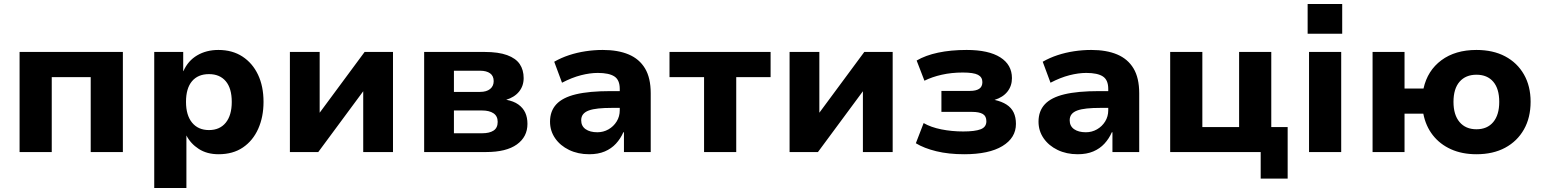

<svg xmlns="http://www.w3.org/2000/svg" viewBox="-20 -761 7735 961"><path d="M78 0V-501H595V0H434V-375H239V0Z M752 180V-501H897V-405H898Q921 -457 967 -484Q1013 -511 1073 -511Q1143 -511 1193.5 -478Q1244 -445 1271.5 -387Q1299 -329 1299 -251Q1299 -176 1272.5 -116.5Q1246 -57 1196 -23Q1146 11 1074 11Q1016 11 975 -15.5Q934 -42 913 -83V180ZM1026 -110Q1080 -110 1110 -147Q1140 -184 1140 -251Q1140 -319 1110 -354.5Q1080 -390 1026 -390Q971 -390 941 -354.5Q911 -319 911 -251Q911 -184 941.5 -147Q972 -110 1026 -110Z M1431 0V-501H1580V-190H1575L1805 -501H1947V0H1798V-311H1803L1573 0Z M2103 0V-501H2405Q2475 -501 2518.5 -485Q2562 -469 2581.5 -440Q2601 -411 2601 -370Q2601 -331 2578 -302.5Q2555 -274 2512 -261V-262Q2551 -255 2574.5 -238Q2598 -221 2609 -197Q2620 -173 2620 -141Q2620 -76 2567 -38Q2514 0 2413 0ZM2252 -94H2393Q2430 -94 2450.5 -107.5Q2471 -121 2471 -151Q2471 -180 2450 -194Q2429 -208 2393 -208H2252ZM2252 -301H2383Q2415 -301 2433 -315.5Q2451 -330 2451 -355Q2451 -381 2433 -394Q2415 -407 2383 -407H2252Z M2929 11Q2873 11 2828.5 -10.5Q2784 -32 2758.5 -69Q2733 -106 2733 -152Q2733 -205 2764.5 -239Q2796 -273 2862.5 -289Q2929 -305 3036 -305H3102V-221H3043Q3004 -221 2975 -218Q2946 -215 2927 -208Q2908 -201 2898.5 -189Q2889 -177 2889 -159Q2889 -130 2911 -114.5Q2933 -99 2970 -99Q3000 -99 3025.5 -113.5Q3051 -128 3066.5 -153Q3082 -178 3082 -209V-316Q3082 -361 3055 -378.5Q3028 -396 2972 -396Q2933 -396 2888 -384.5Q2843 -373 2793 -347L2754 -452Q2789 -472 2828.5 -485Q2868 -498 2911 -504.5Q2954 -511 2997 -511Q3073 -511 3126.5 -488.5Q3180 -466 3208.5 -418.5Q3237 -371 3237 -294V0H3103V-99H3100Q3086 -67 3063 -42Q3040 -17 3007 -3Q2974 11 2929 11Z M3504 0V-375H3331V-501H3837V-375H3665V0Z M3932 0V-501H4081V-190H4076L4306 -501H4448V0H4299V-311H4304L4074 0Z M4806 11Q4728 11 4666.5 -4Q4605 -19 4564 -44L4603 -145Q4639 -124 4691.5 -113.5Q4744 -103 4801 -103Q4860 -103 4888.5 -114Q4917 -125 4917 -154Q4917 -180 4899 -190.5Q4881 -201 4845 -201H4692V-306H4835Q4865 -306 4881 -316.5Q4897 -327 4897 -350Q4897 -375 4875 -386.5Q4853 -398 4799 -398Q4743 -398 4694 -387Q4645 -376 4607 -357L4568 -458Q4612 -484 4675.5 -497.5Q4739 -511 4818 -511Q4928 -511 4986.5 -474Q5045 -437 5045 -370Q5045 -331 5022.5 -302.5Q5000 -274 4958 -261Q4994 -253 5018 -237.5Q5042 -222 5053.5 -198Q5065 -174 5065 -141Q5065 -71 4997.5 -30Q4930 11 4806 11Z M5374 11Q5318 11 5273.5 -10.5Q5229 -32 5203.5 -69Q5178 -106 5178 -152Q5178 -205 5209.5 -239Q5241 -273 5307.5 -289Q5374 -305 5481 -305H5547V-221H5488Q5449 -221 5420 -218Q5391 -215 5372 -208Q5353 -201 5343.5 -189Q5334 -177 5334 -159Q5334 -130 5356 -114.5Q5378 -99 5415 -99Q5445 -99 5470.5 -113.5Q5496 -128 5511.5 -153Q5527 -178 5527 -209V-316Q5527 -361 5500 -378.5Q5473 -396 5417 -396Q5378 -396 5333 -384.5Q5288 -373 5238 -347L5199 -452Q5234 -472 5273.5 -485Q5313 -498 5356 -504.5Q5399 -511 5442 -511Q5518 -511 5571.5 -488.5Q5625 -466 5653.5 -418.5Q5682 -371 5682 -294V0H5548V-99H5545Q5531 -67 5508 -42Q5485 -17 5452 -3Q5419 11 5374 11Z M6290 133V0H5837V-501H5998V-125H6182V-501H6343V-125H6425V133Z M6525 -592V-741H6698V-592ZM6532 0V-501H6693V0Z M7370 11Q7298 11 7242.5 -14Q7187 -39 7151.5 -84.5Q7116 -130 7104 -192H7010V0H6850V-501H7010V-318H7105Q7125 -408 7194.5 -459.5Q7264 -511 7370 -511Q7453 -511 7513.5 -479Q7574 -447 7607.5 -388.5Q7641 -330 7641 -252Q7641 -172 7607.5 -113Q7574 -54 7513.5 -21.5Q7453 11 7370 11ZM7370 -114Q7424 -114 7454 -150Q7484 -186 7484 -251Q7484 -317 7454 -352Q7424 -387 7370 -387Q7316 -387 7285.5 -352Q7255 -317 7255 -251Q7255 -186 7285.5 -150Q7316 -114 7370 -114Z"/></svg>

Font: Nunito Sans 8pt ExtraBold
Style: Regular
Weight: 800
Version: Version 3.101;gftools[0.9.27]